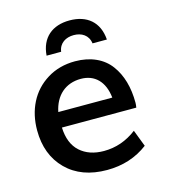

<svg xmlns="http://www.w3.org/2000/svg" viewBox="-107 -790 794 889"><g transform="rotate(-15 290.0 -346.0)"><path d="M232.9 -572.8C238.3 -613.3 271 -632.3 308.6 -632.3C345.7 -632.3 377.9 -613.8 383.3 -572.8H452.1C445.8 -658.7 390.1 -703.1 307.6 -703.1C225.1 -703.1 169.4 -658.2 163.1 -572.8ZM147.9 -306.6C163.1 -382.8 214.4 -428.2 288.1 -428.2C354 -428.2 398.4 -385.3 406.7 -306.6ZM297.9 11.2C372.6 11.2 438 -9.8 494.1 -52.2L463.4 -132.3C415.5 -95.7 363.3 -77.6 306.2 -77.6C258.8 -77.6 220.7 -90.8 191.9 -116.7C163.1 -142.6 147.5 -181.6 145.5 -232.9H502C503.4 -241.2 504.4 -248.5 504.4 -255.4C504.4 -329.6 486.8 -391.6 451.7 -438.5C417 -485.8 357.9 -513.7 283.2 -513.7C232.4 -513.7 187.5 -501.5 148.9 -477.5C110.4 -453.6 81.1 -421.9 61 -382.3C41 -342.8 31.2 -298.3 31.2 -250C31.2 -171.4 55.2 -108.4 103 -60.5C150.9 -12.7 215.8 11.2 297.9 11.2Z"/></g></svg>

Font: Ride SemiBold
Style: Regular
Weight: 600
Version: Version 3.000